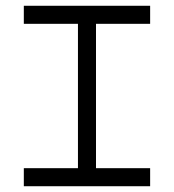

<svg xmlns="http://www.w3.org/2000/svg" viewBox="-20 -645 602 665"><path d="M62.5 -562.5H250V-62.5H62.5V0H500V-62.5H312.5V-562.5H500V-625H62.5Z"/></svg>

Font: ChillMoonMono
Style: Regular
Weight: 400
Designer: Warren2060
Foundry: ChillType
Version: Version 1.000;Glyphs 3.1.1 (3135)